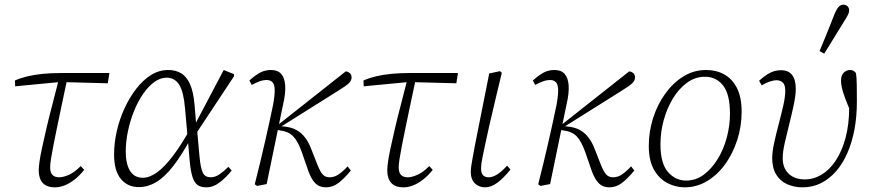

<svg xmlns="http://www.w3.org/2000/svg" viewBox="-20 -790 3733 823"><path d="M45 -420 44 -445Q69 -456 98.5 -463Q128 -470 164 -473.5Q200 -477 241 -477H449L442 -433L251 -438H233ZM216 13Q180 13 163 -6Q146 -25 146 -60Q146 -74 149.5 -98.5Q153 -123 160.5 -157.5Q168 -192 178.5 -237.5Q189 -283 203.5 -338Q218 -393 234 -457L270 -460Q256 -394 244.5 -339.5Q233 -285 224 -241.5Q215 -198 208.5 -164.5Q202 -131 198.5 -108.5Q195 -86 195 -73Q195 -50 205 -40Q215 -30 234 -30Q251 -30 275 -40.5Q299 -51 326 -78L341 -62Q320 -36 298.5 -19.5Q277 -3 256 5Q235 13 216 13Z M575 12Q527 12 498 -23Q469 -58 469 -128Q469 -177 480.5 -227.5Q492 -278 513.5 -325Q535 -372 564 -409.5Q593 -447 627.5 -468.5Q662 -490 701 -490Q732 -490 755.5 -476.5Q779 -463 794 -430.5Q809 -398 814 -340L821 -255L824 -243L835 -121Q840 -67 850 -48.5Q860 -30 883 -30Q902 -30 920.5 -42.5Q939 -55 959 -75L973 -59Q949 -29 921.5 -8Q894 13 864 13Q841 13 827 3Q813 -7 805 -32Q797 -57 793 -102L773 -327Q767 -397 748 -427Q729 -457 694 -457Q667 -457 641.5 -438.5Q616 -420 593.5 -387.5Q571 -355 554.5 -314Q538 -273 528.5 -228Q519 -183 519 -140Q519 -87 537.5 -57.5Q556 -28 592 -28Q621 -28 653 -51Q685 -74 721.5 -122Q758 -170 799 -244L807 -203H801Q761 -128 724 -80Q687 -32 650.5 -10Q614 12 575 12ZM817 -212 814 -253 939 -490 983 -472V-463Z M1072 0Q1085 -50 1095.5 -95Q1106 -140 1115.5 -180.5Q1125 -221 1133.5 -260.5Q1142 -300 1150 -338Q1158 -381 1157.5 -404.5Q1157 -428 1148 -437.5Q1139 -447 1124 -447Q1108 -447 1093 -441.5Q1078 -436 1059 -426L1049 -445Q1076 -469 1096.5 -479.5Q1117 -490 1142 -490Q1170 -490 1185 -473.5Q1200 -457 1202.5 -424Q1205 -391 1193 -340L1123 -1L1082 7ZM1377 13Q1349 13 1331.5 -4.5Q1314 -22 1301 -59L1274 -137Q1257 -185 1236.5 -206Q1216 -227 1179 -231L1159 -235V-249H1165L1186 -266L1462 -484Q1472 -483 1479.5 -476.5Q1487 -470 1487 -458Q1487 -445 1475.5 -433.5Q1464 -422 1428 -400L1178 -243V-250L1195 -248Q1229 -245 1251 -232.5Q1273 -220 1288 -200Q1303 -180 1313 -154L1341 -83Q1353 -53 1364 -41.5Q1375 -30 1393 -30Q1414 -30 1433 -43.5Q1452 -57 1470 -77L1484 -59Q1455 -24 1430.5 -5.5Q1406 13 1377 13Z M1539 -420 1538 -445Q1563 -456 1592.5 -463Q1622 -470 1658 -473.5Q1694 -477 1735 -477H1943L1936 -433L1745 -438H1727ZM1710 13Q1674 13 1657 -6Q1640 -25 1640 -60Q1640 -74 1643.5 -98.5Q1647 -123 1654.5 -157.5Q1662 -192 1672.5 -237.5Q1683 -283 1697.5 -338Q1712 -393 1728 -457L1764 -460Q1750 -394 1738.5 -339.5Q1727 -285 1718 -241.5Q1709 -198 1702.5 -164.5Q1696 -131 1692.5 -108.5Q1689 -86 1689 -73Q1689 -50 1699 -40Q1709 -30 1728 -30Q1745 -30 1769 -40.5Q1793 -51 1820 -78L1835 -62Q1814 -36 1792.5 -19.5Q1771 -3 1750 5Q1729 13 1710 13Z M2059 13Q2033 13 2015.5 -4Q1998 -21 1998 -54Q1998 -64 2000 -78Q2002 -92 2006 -114Q2010 -136 2016 -168Q2022 -200 2031 -244L2077 -475L2123 -485L2131 -478L2103 -361Q2087 -294 2076.5 -247.5Q2066 -201 2059.5 -170Q2053 -139 2049 -120Q2045 -101 2043.5 -89.5Q2042 -78 2042 -70Q2042 -48 2050.5 -39Q2059 -30 2074 -30Q2091 -30 2110 -41.5Q2129 -53 2154 -80L2168 -63Q2138 -26 2111.5 -6.5Q2085 13 2059 13Z M2287 0Q2300 -50 2310.5 -95Q2321 -140 2330.5 -180.5Q2340 -221 2348.5 -260.5Q2357 -300 2365 -338Q2373 -381 2372.5 -404.5Q2372 -428 2363 -437.5Q2354 -447 2339 -447Q2323 -447 2308 -441.5Q2293 -436 2274 -426L2264 -445Q2291 -469 2311.5 -479.5Q2332 -490 2357 -490Q2385 -490 2400 -473.5Q2415 -457 2417.5 -424Q2420 -391 2408 -340L2338 -1L2297 7ZM2592 13Q2564 13 2546.5 -4.5Q2529 -22 2516 -59L2489 -137Q2472 -185 2451.5 -206Q2431 -227 2394 -231L2374 -235V-249H2380L2401 -266L2677 -484Q2687 -483 2694.5 -476.5Q2702 -470 2702 -458Q2702 -445 2690.5 -433.5Q2679 -422 2643 -400L2393 -243V-250L2410 -248Q2444 -245 2466 -232.5Q2488 -220 2503 -200Q2518 -180 2528 -154L2556 -83Q2568 -53 2579 -41.5Q2590 -30 2608 -30Q2629 -30 2648 -43.5Q2667 -57 2685 -77L2699 -59Q2670 -24 2645.5 -5.5Q2621 13 2592 13Z M2915 13Q2876 13 2840.5 -5.5Q2805 -24 2783 -63Q2761 -102 2761 -165Q2761 -226 2779.5 -284Q2798 -342 2831.5 -388.5Q2865 -435 2909.5 -462.5Q2954 -490 3007 -490Q3050 -490 3084.5 -471Q3119 -452 3139 -412.5Q3159 -373 3159 -311Q3159 -248 3140 -189.5Q3121 -131 3088 -85.5Q3055 -40 3010.5 -13.5Q2966 13 2915 13ZM2921 -16Q2963 -16 2997 -41.5Q3031 -67 3056.5 -108.5Q3082 -150 3095.5 -201Q3109 -252 3109 -302Q3109 -386 3079.5 -423.5Q3050 -461 3002 -461Q2960 -461 2925 -435.5Q2890 -410 2864.5 -368Q2839 -326 2825 -275Q2811 -224 2811 -171Q2811 -90 2843 -53Q2875 -16 2921 -16Z M3420 13Q3384 13 3354 -0.5Q3324 -14 3307 -42Q3290 -70 3290 -112Q3290 -139 3298.5 -178Q3307 -217 3318 -258.5Q3329 -300 3337.5 -337.5Q3346 -375 3346 -401Q3346 -427 3335 -436.5Q3324 -446 3310 -446Q3296 -446 3279.5 -440.5Q3263 -435 3245 -424L3234 -444Q3262 -469 3283 -479Q3304 -489 3328 -489Q3360 -489 3375.5 -468.5Q3391 -448 3391 -409Q3391 -381 3382.5 -341Q3374 -301 3363 -257.5Q3352 -214 3343.5 -176Q3335 -138 3335 -112Q3335 -70 3360.5 -45.5Q3386 -21 3430 -21Q3468 -21 3502 -41.5Q3536 -62 3562.5 -102Q3589 -142 3604.5 -199.5Q3620 -257 3620 -331Q3620 -347 3619.5 -361.5Q3619 -376 3619 -392L3636 -358L3632 -298Q3613 -341 3603 -368Q3593 -395 3589 -412.5Q3585 -430 3585 -444Q3585 -468 3597 -479Q3609 -490 3624 -490Q3633 -490 3638.5 -486.5Q3644 -483 3649 -477Q3652 -459 3652.5 -427Q3653 -395 3653 -355Q3653 -290 3642.5 -234.5Q3632 -179 3612 -133.5Q3592 -88 3563.5 -55.5Q3535 -23 3499 -5Q3463 13 3420 13ZM3493 -571Q3510 -611 3526 -651Q3542 -691 3558 -732Q3564 -745 3569 -753Q3574 -761 3580.5 -765.5Q3587 -770 3594 -770Q3606 -770 3613 -763Q3620 -756 3620 -746Q3620 -737 3615 -727Q3610 -717 3598 -698Q3577 -663 3555.5 -629Q3534 -595 3513 -560Z"/></svg>

Font: Source Serif 4 18pt Light
Style: Italic
Weight: 300
Italic angle: -12°
Designer: Frank Grießhammer
Foundry: Adobe Systems Incorporated
Version: Version 4.004;hotconv 1.0.116;makeotfexe 2.5.65601